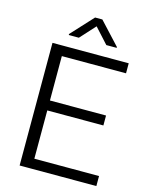

<svg xmlns="http://www.w3.org/2000/svg" viewBox="-133 -993 834 1075"><g transform="rotate(15 284.5 -455.0)"><path d="M532.7 0H139.6V-58.1H532.7ZM157.7 0H87.9V-710.9H157.7ZM482.9 -337.9H139.6V-395.5H482.9ZM529.8 -652.8H139.6V-710.9H529.8ZM442.4 -781.7V-776.9H382.3L302.7 -864.3L223.1 -776.9H164.6V-782.7L281.7 -909.7H323.7Z"/></g></svg>

Font: Heebo Light
Style: Regular
Weight: 300
Designer: Oded Ezer
Foundry: Ezer Type House
Version: Version 3.100